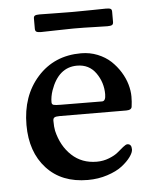

<svg xmlns="http://www.w3.org/2000/svg" viewBox="-47 -634 562 689"><g transform="rotate(-5 234.0 -289.5)"><path d="M234.9 -532.2Q209.5 -532.2 174.1 -531Q138.7 -529.8 121.1 -529.8Q109.4 -529.8 104.5 -532.5Q99.6 -535.2 99.6 -543.5V-580.6Q99.6 -588.4 104.5 -590.8Q109.4 -593.3 121.1 -593.3Q138.7 -593.3 174.1 -592.5Q209.5 -591.8 234.9 -591.8H245.6Q276.9 -591.8 310.1 -592.5Q343.3 -593.3 359.9 -593.3Q372.1 -593.3 376.7 -590.8Q381.3 -588.4 381.3 -580.6V-543.5Q381.3 -535.2 376.5 -532.5Q371.6 -529.8 359.9 -529.8Q343.3 -529.8 310.1 -531Q276.9 -532.2 245.6 -532.2ZM256.8 -441.4Q288.6 -441.4 316.4 -430.2Q344.2 -418.9 363.5 -400.9Q382.8 -382.8 396.7 -360.4Q410.6 -337.9 417.2 -314.9Q423.8 -292 423.8 -271Q423.8 -252.4 421.4 -235.4Q420.4 -222.7 400.9 -222.7L161.1 -223.6Q147.5 -223.6 142.3 -220.5Q137.2 -217.3 137.2 -209Q137.2 -185.5 140.1 -172.4Q153.3 -116.7 189.7 -82.8Q226.1 -48.8 279.8 -48.8Q303.2 -48.8 324.2 -57.1Q345.2 -65.4 356.7 -75.2Q368.2 -85 378.4 -93.3Q388.7 -101.6 394 -101.6Q409.2 -101.6 409.2 -82Q409.2 -70.8 397.7 -54.9Q386.2 -39.1 366 -23.4Q345.7 -7.8 312.7 2.9Q279.8 13.7 242.2 13.7Q147.9 13.7 93.8 -45.4Q39.6 -104.5 39.6 -201.7Q39.6 -306.6 99.9 -374Q160.2 -441.4 256.8 -441.4ZM317.4 -262.7Q330.6 -262.7 330.6 -287.6Q330.6 -330.1 306.4 -364.3Q282.2 -398.4 238.8 -398.4Q171.9 -398.4 143.6 -317.4Q136.2 -295.4 136.2 -275.4Q136.2 -267.6 143.1 -265.6Q149.9 -263.7 168 -263.7Z"/></g></svg>

Font: Cooper* Medium
Style: Regular
Weight: 500
Designer: Owen Earl
Foundry: indestructible type*
Version: Version 0.001